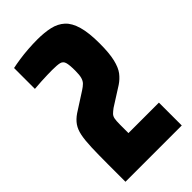

<svg xmlns="http://www.w3.org/2000/svg" viewBox="-218 -758 820 820"><g transform="rotate(-45 192.0 -348.0)"><path d="M22 0V-105Q22 -166 23.5 -207Q25 -248 30.5 -275Q36 -302 48.5 -320Q61 -338 83 -353L167 -407Q181 -416 189.5 -424.5Q198 -433 202 -447Q206 -461 206 -487Q206 -522 201.5 -537Q197 -552 182.5 -555.5Q168 -559 138 -559Q125 -559 108 -558.5Q91 -558 71 -557Q51 -556 29 -554V-680Q48 -684 74.5 -688Q101 -692 130 -694Q159 -696 185 -696Q228 -696 261 -688.5Q294 -681 316.5 -660.5Q339 -640 350.5 -600Q362 -560 362 -496Q362 -437 353.5 -401.5Q345 -366 330 -346.5Q315 -327 294 -313L209 -259Q197 -250 190 -243Q183 -236 180.5 -224.5Q178 -213 178 -188V-138H362V0Z"/></g></svg>

Font: Saira ExtraCondensed Black
Style: Regular
Weight: 900
Width: 2
Designer: Hector Gatti with collaboration of the Omnibus-Type team
Foundry: Omnibus-Type
Version: Version 1.101